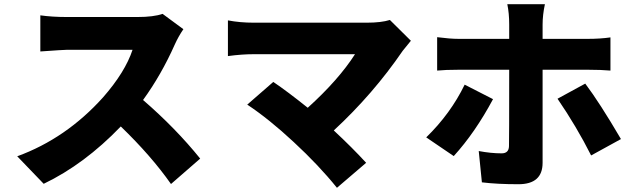

<svg xmlns="http://www.w3.org/2000/svg" viewBox="-20 -822 3010 914"><path d="M853 -683Q829 -648 812 -610Q748 -466 661 -346Q816 -212 933 -67L794 54Q700 -80 555 -220Q382 -40 188 53L62 -78Q295 -163 471 -359Q576 -479 611 -585H300Q284 -585 172 -577V-749Q228 -741 300 -741H634Q711 -741 754 -756Z M1936 -628Q1902 -587 1897 -580Q1756 -374 1569 -201Q1658 -118 1723 -47L1584 72Q1498 -35 1378 -146Q1261 -255 1157 -324L1281 -432Q1349 -386 1445 -309Q1592 -442 1670 -564H1188Q1131 -564 1065 -555V-725Q1122 -714 1188 -714H1726Q1795 -714 1836 -727Z M2327 -350Q2242 -191 2140 -79L2009 -168Q2125 -281 2192 -419ZM2563 -490V-47Q2563 55 2448 55Q2346 55 2274 46L2259 -103Q2317 -92 2368 -92Q2402 -92 2403 -126Q2404 -152 2404 -490H2164Q2100 -490 2061 -486V-645Q2123 -637 2164 -637H2404V-706Q2404 -759 2395 -802H2574Q2563 -751 2563 -705V-637H2778Q2837 -637 2886 -644V-486Q2841 -490 2779 -490ZM2766 -424Q2834 -334 2936 -160L2794 -82Q2725 -219 2634 -352Z"/></svg>

Font: Source Han Sans CN Heavy
Style: Bold
Weight: 900
Designer: Ryoko NISHIZUKA (kana & ideographs); Paul D. Hunt (Latin, Greek & Cyrillic); Wenlong ZHANG (bopomofo); Sandoll Communica
Foundry: Adobe Systems Incorporated
Version: Version 1.000;PS 1;hotconv 1.0.78;makeotf.lib2.5.61930